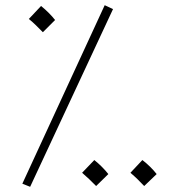

<svg xmlns="http://www.w3.org/2000/svg" viewBox="-20 -707 679 739"><path d="M96 12 415 -672 383 -687 66 0ZM145 -583 192 -630C178 -648 158 -668 138 -684L91 -634C112 -617 124 -604 145 -583ZM350 9 397 -37C383 -55 363 -75 343 -91L296 -42C317 -24 329 -12 350 9ZM535 9 583 -37C569 -55 549 -75 528 -91L482 -42C503 -24 515 -12 535 9Z"/></svg>

Font: Noto Sans Arabic ExtLt
Style: Regular
Weight: 200
Designer: Monotype Design Team, Nadine Chahine, Nizar Qandah and Khaled Hosny
Foundry: Monotype Imaging Inc.
Version: Version 2.012